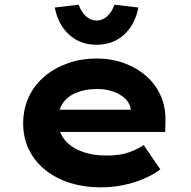

<svg xmlns="http://www.w3.org/2000/svg" viewBox="-20 -793 819 823"><path d="M413.9 10Q313 10 237.4 -25.4Q161.8 -60.7 120.5 -122.7Q79.3 -184.6 79.3 -263.3Q79.3 -326.2 103.5 -377.7Q127.8 -429.2 171.1 -465.7Q214.4 -502.2 271.7 -522.2Q329 -542.2 394 -542.2Q457.6 -542.2 512.2 -522.3Q566.7 -502.4 607.2 -466.7Q647.6 -431 669.2 -381.9Q690.8 -332.8 689.2 -274L688.2 -227.4H186.9L163.9 -322.6H557.8L540.6 -301.9V-322.4Q538.3 -348.9 518 -368.9Q497.8 -388.9 466.1 -400.2Q434.5 -411.6 396.3 -411.6Q348.1 -411.6 309.8 -396.8Q271.6 -382 250.2 -351.7Q228.9 -321.4 228.9 -275.5Q228.9 -231.8 253.8 -198.2Q278.7 -164.6 325.9 -145.5Q373.1 -126.3 436.4 -126.3Q494.2 -126.3 532.1 -139.8Q570 -153.3 595.8 -171.3L667.3 -66.6Q632.9 -41.7 591.8 -24.8Q550.7 -8 505.5 1Q460.3 10 413.9 10ZM394 -601.1Q324.8 -601.1 277.1 -643.7Q229.3 -686.4 214.8 -760.8L317.5 -772.8Q328.2 -741.3 348.7 -723.1Q369.1 -705 394 -705Q418.8 -705 439.3 -723.1Q459.8 -741.3 470.5 -772.8L573.2 -760.8Q558.6 -686.4 510.9 -643.7Q463.1 -601.1 394 -601.1Z"/></svg>

Font: Lexend Giga
Style: Regular
Weight: 400
Designer: Bonnie Shaver-Troup, Thomas Jockin
Foundry: Lexend
Version: Version 1.007